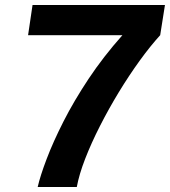

<svg xmlns="http://www.w3.org/2000/svg" viewBox="-20 -743 676 763"><path d="M129.8 0Q139.8 -44 165.4 -111.3Q190.9 -178.7 232.3 -260.3Q273.8 -342 332.2 -430Q390.8 -518 466.5 -603.2H91.6L109.3 -723H635.5L616.6 -603.2Q577.6 -560.5 535.2 -502Q492.9 -443.5 452.3 -376.9Q411.8 -310.2 377.3 -242.4Q342.8 -174.6 318.5 -112.1Q294.3 -49.6 285.2 0Z"/></svg>

Font: Public Sans Thin
Style: Italic
Weight: 100
Italic angle: -8°
Designer: The Public Sans project authors (U.S. Web Design System). Libre Franklin designed by Pablo Impallari and Rodrigo Fuenzal
Version: Version 2.000